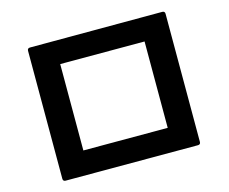

<svg xmlns="http://www.w3.org/2000/svg" viewBox="-101 -869 1202 1007"><g transform="rotate(-15 500.0 -365.0)"><path d="M870 -17V-713C870 -722 865 -727 856 -727L137 -726C128 -726 123 -721 123 -712V-17C123 -8 128 -3 137 -3H856C865 -3 870 -8 870 -17ZM268 -132V-601H726V-132Z"/></g></svg>

Font: LINE Seed JP App_OTF Bold
Style: Regular
Weight: 700
Designer: LINE & Fontrix & Fontworks
Version: Version 1.009